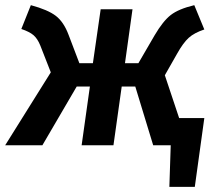

<svg xmlns="http://www.w3.org/2000/svg" viewBox="-46 -566 839 748"><path d="M596.2 -272.9 651.9 -106H750L712.9 162.1H613.8L619.1 0H550.8L481 -229H428.2L396 0H272L304.2 -229H252.9L119.1 0H-25.9L151.9 -284.2L110.8 -389.2Q100.1 -415.5 84.5 -429Q68.8 -442.4 37.1 -453.1L74.2 -545.9Q141.1 -527.8 171.9 -503.9Q202.6 -480 221.2 -430.2L263.2 -319.8H315.9L346.2 -529.8H470.2L440.9 -319.8H493.2L556.2 -428.2Q588.9 -483.9 619.4 -507.6Q649.9 -531.2 710.9 -545.9L750 -451.2Q710.4 -438 689 -418.5Q667.5 -398.9 644 -356.9Z"/></svg>

Font: FiraGO SemiBold
Style: Italic
Weight: 600
Italic angle: -8°
Designer: bBox Type GmbH
Foundry: bBox Type GmbH
Version: Version 1.001;PS 001.001;hotconv 1.0.88;makeotf.lib2.5.64775